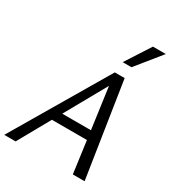

<svg xmlns="http://www.w3.org/2000/svg" viewBox="-227 -1097 1123 1229"><g transform="rotate(30 334.5 -482.5)"><path d="M503 0 471 -236H212L80 0H-4L409 -700H482L590 0ZM462 -303 420 -607 250 -303ZM420 -782 538 -965H633L485 -782Z"/></g></svg>

Font: Isabella Sans
Style: Italic
Weight: 400
Italic angle: -12°
Designer: Christian Thalmann (Catharsis Fonts), Cristiano Sobral
Foundry: The Isabella Sans Project Authors
Version: Version 2.026; ttfautohint (v1.8.4.7-5d5b-dirty)